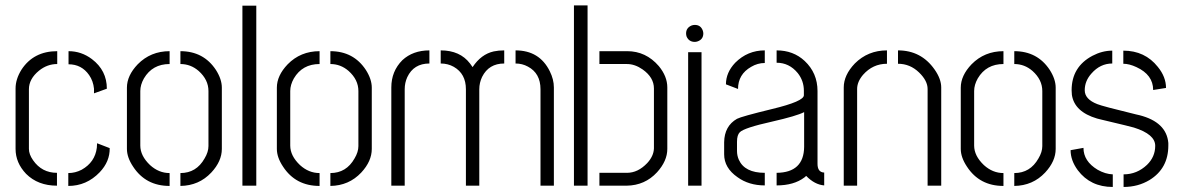

<svg xmlns="http://www.w3.org/2000/svg" viewBox="-20 -705 4476 729"><path d="M39.1 -139.6Q39.1 -86.9 79.1 -44.9Q124 0 196.3 0V-48.8Q138.7 -48.8 105.5 -96.7Q89.8 -119.1 89.8 -139.6V-366.2Q89.8 -405.3 127.9 -436.5Q159.2 -461.9 197.3 -461.9V-510.7Q107.4 -510.7 61.5 -440.4Q39.1 -404.3 39.1 -369.1ZM240.2 -460.9Q290 -460.9 318.4 -419.9Q334 -397.5 336.9 -368.2V-350.6L385.7 -368.2Q385.7 -437.5 329.1 -480.5Q289.1 -510.7 240.2 -510.7ZM239.3 1Q308.6 1 358.4 -50.8Q397.5 -91.8 396.5 -142.6L348.6 -161.1Q348.6 -159.2 348.1 -152.8Q347.7 -146.5 347.7 -144.5Q340.8 -88.9 290 -60.5Q265.6 -47.9 239.3 -47.9Z M461.9 -139.6V-372.1Q461.9 -418 502.9 -460.9Q551.8 -510.7 624 -510.7V-461.9Q558.6 -461.9 526.4 -407.2Q512.7 -382.8 512.7 -359.4V-152.3Q512.7 -113.3 549.8 -78.1Q583 -47.9 624 -47.9V1Q533.2 1 485.4 -72.3Q461.9 -107.4 461.9 -139.6ZM665 1V-47.9Q725.6 -47.9 756.8 -103.5Q771.5 -127.9 771.5 -150.4V-359.4Q771.5 -402.3 734.4 -435.5Q704.1 -461.9 665 -461.9V-510.7Q752.9 -510.7 799.8 -439.5Q822.3 -404.3 822.3 -372.1V-139.6Q822.3 -92.8 782.2 -49.8Q735.4 0 665 1Z M900.4 0V-683.6H953.1V0Z M1031.2 -139.6V-372.1Q1031.2 -418 1072.3 -460.9Q1121.1 -510.7 1193.4 -510.7V-461.9Q1127.9 -461.9 1095.7 -407.2Q1082 -382.8 1082 -359.4V-152.3Q1082 -113.3 1119.1 -78.1Q1152.3 -47.9 1193.4 -47.9V1Q1102.5 1 1054.7 -72.3Q1031.2 -107.4 1031.2 -139.6ZM1234.4 1V-47.9Q1294.9 -47.9 1326.2 -103.5Q1340.8 -127.9 1340.8 -150.4V-359.4Q1340.8 -402.3 1303.7 -435.5Q1273.4 -461.9 1234.4 -461.9V-510.7Q1322.3 -510.7 1369.1 -439.5Q1391.6 -404.3 1391.6 -372.1V-139.6Q1391.6 -92.8 1351.6 -49.8Q1304.7 0 1234.4 1Z M1465.8 0V-373Q1465.8 -434.6 1507.8 -476.6Q1547.9 -513.7 1610.4 -513.7V-463.9Q1550.8 -463.9 1526.4 -412.1Q1516.6 -390.6 1516.6 -366.2V0ZM1653.3 -463.9V-513.7Q1726.6 -513.7 1764.6 -463.9Q1769.5 -457 1774.4 -450.2Q1806.6 -499 1854.5 -509.8Q1873 -513.7 1894.5 -513.7V-463.9Q1835.9 -463.9 1810.5 -413.1Q1799.8 -390.6 1799.8 -366.2V0H1749V-366.2Q1749 -424.8 1703.1 -451.2Q1680.7 -463.9 1653.3 -463.9ZM1937.5 -463.9V-513.7Q2028.3 -513.7 2067.4 -434.6Q2083 -403.3 2083 -373V0H2032.2V-366.2Q2032.2 -426.8 1984.4 -452.1Q1962.9 -463.9 1937.5 -463.9Z M2159.2 0V-684.6H2210.9V0ZM2255.9 0V-48.8H2360.4Q2402.3 -48.8 2437.5 -85.9Q2461.9 -112.3 2462.9 -141.6V-369.1Q2462.9 -411.1 2419.9 -441.4Q2390.6 -461.9 2360.4 -461.9H2255.9V-510.7H2361.3Q2432.6 -510.7 2481.4 -454.1Q2513.7 -415 2513.7 -373V-139.6Q2513.7 -93.8 2474.6 -50.8Q2428.7 -1 2359.4 0Z M2585 -578.1Q2585 -599.6 2606.4 -608.4Q2612.3 -610.4 2618.2 -610.4Q2640.6 -610.4 2648.4 -588.9Q2650.4 -583 2650.4 -578.1Q2650.4 -555.7 2628.9 -547.9Q2623 -545.9 2618.2 -545.9Q2595.7 -545.9 2586.9 -566.4Q2585 -572.3 2585 -578.1ZM2592.8 0V-506.8H2643.6V0Z M2729.5 -119.1Q2729.5 -67.4 2780.3 -32.2Q2823.2 -1 2883.8 -1V-48.8Q2807.6 -48.8 2785.2 -98.6Q2778.3 -114.3 2778.3 -131.8V-167Q2778.3 -192.4 2789.1 -203.1Q2805.7 -219.7 2911.1 -243.2Q3004.9 -264.6 3033.2 -279.3V-147.5Q3032.2 -49.8 2928.7 -48.8V-1Q2994.1 -1 3034.2 -31.2Q3038.1 -34.2 3041 -37.1Q3073.2 -3.9 3109.4 -1V-49.8Q3084 -50.8 3084 -83V-359.4Q3084 -427.7 3035.2 -473.6Q2992.2 -513.7 2928.7 -513.7V-466.8Q2976.6 -466.8 3008.8 -427.7Q3032.2 -398.4 3032.2 -360.4V-343.8Q3033.2 -320.3 2911.1 -291Q2794.9 -262.7 2778.3 -253.9Q2730.5 -226.6 2729.5 -165ZM2736.3 -384.8 2782.2 -367.2Q2782.2 -422.9 2832 -451.2Q2856.4 -465.8 2883.8 -465.8V-513.7Q2818.4 -513.7 2771.5 -466.8Q2736.3 -429.7 2736.3 -384.8Z M3183.6 0V-373Q3183.6 -419.9 3225.6 -463.9Q3275.4 -513.7 3347.7 -513.7V-462.9Q3293.9 -462.9 3256.8 -420.9Q3234.4 -394.5 3234.4 -367.2V0ZM3389.6 -462.9V-513.7Q3477.5 -513.7 3528.3 -441.4Q3553.7 -405.3 3553.7 -373V0H3502V-367.2Q3502 -398.4 3469.7 -429.7Q3435.5 -462.9 3389.6 -462.9Z M3627.9 -139.6V-372.1Q3627.9 -418 3668.9 -460.9Q3717.8 -510.7 3790 -510.7V-461.9Q3724.6 -461.9 3692.4 -407.2Q3678.7 -382.8 3678.7 -359.4V-152.3Q3678.7 -113.3 3715.8 -78.1Q3749 -47.9 3790 -47.9V1Q3699.2 1 3651.4 -72.3Q3627.9 -107.4 3627.9 -139.6ZM3831.1 1V-47.9Q3891.6 -47.9 3922.9 -103.5Q3937.5 -127.9 3937.5 -150.4V-359.4Q3937.5 -402.3 3900.4 -435.5Q3870.1 -461.9 3831.1 -461.9V-510.7Q3918.9 -510.7 3965.8 -439.5Q3988.3 -404.3 3988.3 -372.1V-139.6Q3988.3 -92.8 3948.2 -49.8Q3901.4 0 3831.1 1Z M4044.9 -134.8 4093.8 -143.6Q4093.8 -92.8 4147.5 -60.5Q4176.8 -43.9 4205.1 -43V4.9Q4120.1 4.9 4072.3 -58.6Q4044.9 -95.7 4044.9 -134.8ZM4048.8 -362.3Q4048.8 -451.2 4127.9 -493.2Q4165 -512.7 4203.1 -512.7V-463.9Q4157.2 -463.9 4124 -425.8Q4098.6 -397.5 4098.6 -362.3Q4098.6 -328.1 4146.5 -309.6Q4165 -301.8 4293.9 -270.5Q4300.8 -268.6 4306.6 -267.6Q4409.2 -241.2 4416 -162.1Q4416 -157.2 4416 -152.3Q4416 -65.4 4344.7 -21.5Q4300.8 4.9 4246.1 4.9V-43Q4296.9 -43 4335 -79.1Q4366.2 -109.4 4366.2 -151.4Q4366.2 -195.3 4285.2 -220.7Q4280.3 -222.7 4161.1 -251Q4152.3 -252.9 4145.5 -254.9Q4059.6 -280.3 4049.8 -344.7Q4048.8 -353.5 4048.8 -362.3ZM4245.1 -462.9V-512.7Q4327.1 -512.7 4376 -451.2Q4407.2 -413.1 4407.2 -371.1L4358.4 -363.3Q4358.4 -420.9 4294.9 -450.2Q4267.6 -462.9 4245.1 -462.9Z"/></svg>

Font: Post No Bills Colombo
Style: Regular
Weight: 500
Designer: Kosala Senevirathne, Siva Puranthara, Lasantha Premarathna, Tharique Azeez
Foundry: Mooniak
Version: Version 1.220 ; ttfautohint (v1.5)